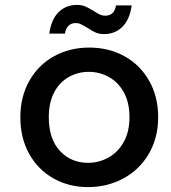

<svg xmlns="http://www.w3.org/2000/svg" viewBox="-20 -754 698 783"><path d="M63 -276Q63 -360 100 -425Q137 -490 201 -525Q265 -560 344 -560Q423 -560 487 -525Q551 -490 588 -425Q625 -360 625 -276Q625 -192 587 -127Q549 -62 483.5 -26.5Q418 9 339 9Q261 9 198 -26.5Q135 -62 99 -126.5Q63 -191 63 -276ZM508 -276Q508 -336 485 -377.5Q462 -419 424 -440Q386 -461 342 -461Q298 -461 260.5 -440Q223 -419 201 -377.5Q179 -336 179 -276Q179 -187 224.5 -138.5Q270 -90 339 -90Q383 -90 421.5 -111Q460 -132 484 -174Q508 -216 508 -276ZM294 -734Q313 -734 327 -728Q341 -722 361 -710Q376 -700 386.5 -695Q397 -690 410 -690Q427 -690 438.5 -700.5Q450 -711 453 -732H517Q509 -674 479 -644.5Q449 -615 404 -615Q385 -615 370 -621.5Q355 -628 337 -640Q319 -651 309.5 -655.5Q300 -660 288 -660Q271 -660 259.5 -649Q248 -638 245 -617H181Q189 -675 219 -704.5Q249 -734 294 -734Z"/></svg>

Font: Poppins Medium A&M
Style: Regular
Weight: 500
Designer: Ninad Kale (Devanagari), Jonny Pinhorn (Latin)
Foundry: Indian Type Foundry
Version: 4.004